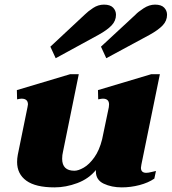

<svg xmlns="http://www.w3.org/2000/svg" viewBox="-20 -801 743 831"><path d="M221 -549 198 -599 347 -738Q361 -752 383 -766.5Q405 -781 430 -781Q457 -781 469.5 -768Q482 -755 482 -737Q482 -711 463 -691Q444 -671 406 -650ZM703 -737Q703 -711 684 -691Q665 -671 627 -650L440 -549L417 -599L567 -738Q577 -749 601.5 -765Q626 -781 651 -781Q678 -781 690.5 -768Q703 -755 703 -737ZM592 -89Q590 -79 590 -75Q590 -53 613 -53Q622 -53 635.5 -56.5Q649 -60 655 -61L648 -28Q622 -10 584 0Q546 10 507 10Q463 10 429 -6Q395 -22 395 -59V-65Q364 -27 314.5 -8.5Q265 10 216 10Q134 10 94 -19Q54 -48 54 -100Q54 -115 57 -131L99 -337L101 -349Q101 -374 73 -374Q68 -374 54 -371L53 -411L284 -480H321L253 -146Q249 -130 249 -114Q249 -62 302 -62Q319 -62 342.5 -75.5Q366 -89 388 -119.5Q410 -150 422 -198L451 -337Q452 -342 452 -349Q452 -374 425 -374Q420 -374 405 -371L404 -411L635 -480H672Z"/></svg>

Font: Taviraj Black
Style: Italic
Weight: 900
Italic angle: -12°
Designer: Katatrad Team
Foundry: CadsonDemak
Version: Version 1.001